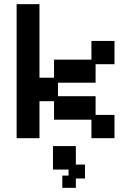

<svg xmlns="http://www.w3.org/2000/svg" viewBox="-20 -653 632 924"><path d="M60 12V-633H170V-279H240V-366H420V-456H531V-344H440V-255H259V-190H440V-100H531V12H420V-77H240V-166H170V12ZM280 251V192H310V163H235V50H345V139H389V206H345V251Z"/></svg>

Font: Pixelify Sans Medium
Style: Regular
Weight: 500
Designer: Stefie Justprince
Foundry: Typecalism Foundryline
Version: Version 1.000;February 13, 2025;FontCreator 15.0.0.3015 64-b